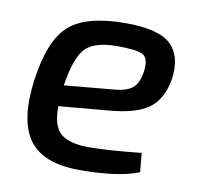

<svg xmlns="http://www.w3.org/2000/svg" viewBox="-64 -567 666 645"><g transform="rotate(10 269.5 -244.5)"><path d="M443 -81 449 -16Q378 12 248 12Q123 12 75 -53.5Q27 -119 45 -257Q64 -398 122.5 -449.5Q181 -501 315 -501Q429 -501 470 -461Q511 -421 500 -343Q488 -272 444 -240.5Q400 -209 309 -202L140 -187Q139 -118 169 -93.5Q199 -69 263 -69Q331 -69 443 -81ZM146 -259 309 -274Q355 -277 376 -293.5Q397 -310 403 -351Q409 -398 387.5 -409Q366 -420 300 -420Q224 -420 192.5 -388.5Q161 -357 146 -259Z"/></g></svg>

Font: Exo 2.0 Medium
Style: Italic
Weight: 500
Italic angle: -8°
Designer: Natanael Gama
Version: Version 1.001;PS 001.001;hotconv 1.0.70;makeotf.lib2.5.58329